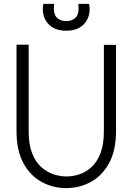

<svg xmlns="http://www.w3.org/2000/svg" viewBox="-20 -958 682 988"><path d="M320.5 10Q252 10 193.8 -22Q135.5 -54 100.2 -119Q65 -184 65 -283V-728H127.5V-282Q127.5 -214.5 145.2 -169.5Q163 -124.5 192 -98.5Q221 -72.5 255.2 -61.2Q289.5 -50 322.5 -50Q355.5 -50 389.2 -61.2Q423 -72.5 451.2 -98.5Q479.5 -124.5 497 -169.5Q514.5 -214.5 514.5 -282V-727H577V-283Q577 -184 541.5 -119Q506 -54 447.8 -22Q389.5 10 320.5 10ZM320.5 -800Q255.5 -800 224 -840Q192.5 -880 203 -938H258.5Q253 -888.5 270.8 -869Q288.5 -849.5 320.5 -849.5Q353 -849.5 370.8 -869Q388.5 -888.5 383 -938H438.5Q449 -880 417.5 -840Q386 -800 320.5 -800Z"/></svg>

Font: Spline Sans Light
Style: Regular
Weight: 300
Designer: Eben Sorkin, Mirko Velimirovic
Foundry: Sorkin Type
Version: Version 1.000; ttfautohint (v1.8.3)